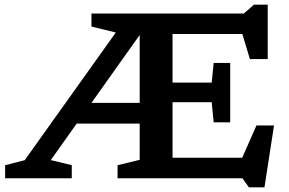

<svg xmlns="http://www.w3.org/2000/svg" viewBox="-20 -765 1239 824"><path d="M484.5 0V-56L579.5 -79V-234.5H309L198 -78L288 -56V0H2V-56L86 -77.5L477 -625.5L372.5 -651V-707H1026.5L1070 -745H1129V-511.5H1052.5L1020 -619H720.5V-410.5H888.5L897 -495H968V-240H897L888.5 -326.5H720.5V-88H1019.5L1080.5 -226.5H1156L1115 39H1048L1020.5 0ZM372.5 -323.5H579.5V-615Z"/></svg>

Font: Newsreader 6pt Medium
Style: Regular
Weight: 500
Designer: Hugues Gentile
Foundry: Production Type
Version: Version 1.003; ttfautohint (v1.8.3)